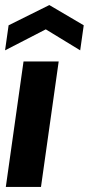

<svg xmlns="http://www.w3.org/2000/svg" viewBox="-21 -739 351 759"><path d="M2 0 72 -496H211L141 0ZM-1 -540 13 -639 174 -719 310 -639 296 -540 160 -623Z"/></svg>

Font: Host Grotesk Black
Style: Italic
Weight: 900
Italic angle: -8°
Designer: Doğukan Karapınar based on Poppins by Indian Type Foundry, Jonny Pinhorn
Foundry: Element Type
Version: Version 1.000; ttfautohint (v1.8.4.7-5d5b);gftools[0.9.33]